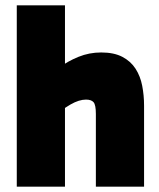

<svg xmlns="http://www.w3.org/2000/svg" viewBox="-20 -701 596 721"><path d="M43 0V-681H224V0ZM340 0V-273Q340 -307 331.5 -317Q323 -327 303 -327Q290 -327 275.5 -322.5Q261 -318 244.5 -308.5Q228 -299 209 -285L143 -394Q167 -421 200.5 -446Q234 -471 274.5 -487.5Q315 -504 360 -504Q408 -504 439.5 -487.5Q471 -471 489 -443Q507 -415 514 -379Q521 -343 521 -304V0Z"/></svg>

Font: Gabarito Black
Style: Regular
Weight: 900
Designer: Leandro Assis / Alvaro Franca / Felipe Casaprima
Foundry: Naipe Foundry
Version: Version 1.000